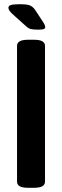

<svg xmlns="http://www.w3.org/2000/svg" viewBox="-20 -891 295 913"><path d="M115 2Q86 2 73.5 -5.5Q61 -13 61 -27V-673Q61 -687 73.5 -694.5Q86 -702 115 -702H141Q169 -702 181.5 -694.5Q194 -687 194 -673V-27Q194 -13 181.5 -5.5Q169 2 141 2ZM162 -750Q138 -750 126 -753Q114 -756 102 -768L44 -820Q30 -832 25 -840Q20 -848 20 -854Q20 -864 33 -867.5Q46 -871 78 -871Q105 -871 120 -866Q135 -861 147 -844L185 -786Q195 -771 195 -762Q195 -756 188.5 -753Q182 -750 162 -750Z"/></svg>

Font: Asap Condensed SemiBold
Style: Regular
Weight: 600
Width: 3
Designer: Pablo Cosgaya
Foundry: Omnibus-Type
Version: Version 3.001; ttfautohint (v1.8.4.7-5d5b)